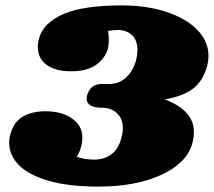

<svg xmlns="http://www.w3.org/2000/svg" viewBox="-20 -686 792 711"><path d="M591 -318Q646 -296 672 -266.5Q698 -237 698 -197Q698 -175 691 -151Q669 -80 575 -37.5Q481 5 344 5Q234 5 160 -16.5Q86 -38 50 -74.5Q14 -111 14 -157Q14 -176 20 -194Q33 -237 67 -255.5Q101 -274 148 -274Q209 -274 247 -247Q285 -220 285 -177Q285 -160 279.5 -140Q274 -120 264 -106Q290 -95 329 -95Q367 -95 393 -115Q419 -135 429 -174Q435 -194 435 -211Q435 -246 413.5 -266.5Q392 -287 358 -287Q301 -287 301 -321Q301 -325 303 -335Q310 -355 322.5 -365Q335 -375 358 -375H387Q422 -376 446.5 -398.5Q471 -421 483 -459Q489 -483 489 -500Q489 -538 468 -556.5Q447 -575 418 -575Q397 -575 380 -571Q383 -555 383 -538Q383 -523 380 -508Q370 -470 336 -446Q302 -422 244 -422Q185 -422 152.5 -446Q120 -470 120 -512Q120 -529 126 -548Q142 -602 215 -634Q288 -666 432 -666Q523 -666 596 -642Q669 -618 710.5 -575.5Q752 -533 752 -479Q752 -459 746 -438Q730 -383 692.5 -356Q655 -329 591 -318Z"/></svg>

Font: Shrikhand
Style: Regular
Weight: 400
Italic angle: -14°
Version: Version 1.000;PS 1.000;hotconv 1.0.88;makeotf.lib2.5.647800